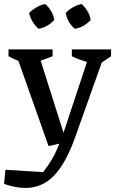

<svg xmlns="http://www.w3.org/2000/svg" viewBox="-57 -729 569 949"><path d="M183 -7 34 -428Q9 -438 -15 -451V-485H203V-451L144 -429L257 -73L373 -423Q333 -434 298 -451V-485H492V-451L446 -420L315 -52Q269 78 210 139Q151 200 69 200Q45 200 18.5 195Q-8 190 -37 180L-30 110L156 122Q184 86 202.5 53.5Q221 21 236 -19ZM167 -709Q184 -694 196 -673.5Q208 -653 211 -630Q197 -614 176 -602Q155 -590 133 -587Q117 -601 104.5 -621.5Q92 -642 87 -665Q103 -681 123.5 -693Q144 -705 167 -709ZM347 -709Q363 -694 375.5 -673.5Q388 -653 391 -630Q377 -614 356 -602Q335 -590 313 -587Q277 -616 268 -665Q283 -681 303.5 -693Q324 -705 347 -709Z"/></svg>

Font: Piazzolla Medium
Style: Regular
Weight: 500
Designer: Juan Pablo del Peral
Foundry: Huerta Tipografica
Version: Version 1.330